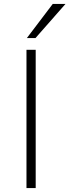

<svg xmlns="http://www.w3.org/2000/svg" viewBox="-20 -959 354 979"><path d="M115 0V-705H162V0ZM117 -765 249 -939H314L161 -765Z"/></svg>

Font: Nunito Sans 10pt SemiExpanded ExtraLight
Style: Regular
Weight: 250
Width: 6
Designer: Vernon Adams
Foundry: Vernon Adams
Version: Version 3.101;gftools[0.9.27]